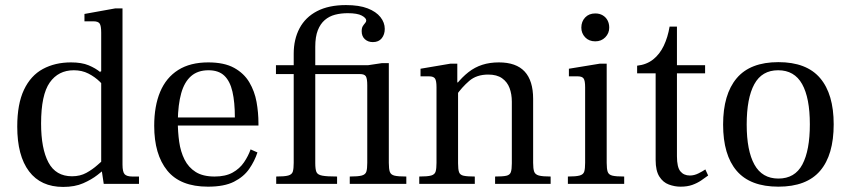

<svg xmlns="http://www.w3.org/2000/svg" viewBox="-20 -725 3354 757"><path d="M229 12Q141 12 94.5 -49.5Q48 -111 48 -226Q48 -315 74.5 -371Q101 -427 149 -453Q197 -479 260 -479Q302 -479 329.5 -467.5Q357 -456 375.5 -440.5Q394 -425 408 -414V-363Q394 -383 374 -402.5Q354 -422 328.5 -435Q303 -448 271 -448Q210 -448 176 -399.5Q142 -351 142 -238Q142 -139 171 -84.5Q200 -30 264 -30Q296 -30 320.5 -43.5Q345 -57 364.5 -74.5Q384 -92 399 -105V-63Q387 -53 364 -35Q341 -17 308 -2.5Q275 12 229 12ZM389 0 379 -67V-596Q379 -623 373 -632Q367 -641 348 -641H313V-670L435 -692H463V-76Q463 -47 471.5 -38Q480 -29 502 -29H528V0ZM376 -429V-444H387V-429Z M800 11Q691 11 639.5 -52.5Q588 -116 588 -229Q588 -307 611.5 -363Q635 -419 682.5 -449Q730 -479 801 -479Q864 -479 903 -457.5Q942 -436 963 -400.5Q984 -365 991.5 -323Q999 -281 999 -239V-230H663L664 -262H906Q906 -322 896.5 -363.5Q887 -405 864.5 -426.5Q842 -448 802 -448Q760 -448 733.5 -425Q707 -402 694.5 -357.5Q682 -313 681 -248Q681 -205 686.5 -166Q692 -127 707.5 -96Q723 -65 751.5 -47Q780 -29 826 -29Q869 -29 897 -44.5Q925 -60 942 -85Q959 -110 968 -136L995 -124Q984 -90 962.5 -59Q941 -28 902.5 -8.5Q864 11 800 11Z M1069 0V-29Q1102 -29 1116.5 -33Q1131 -37 1134.5 -48.5Q1138 -60 1138 -83V-433H1068V-468H1138V-513Q1138 -570 1161 -613.5Q1184 -657 1230 -681Q1276 -705 1344 -705Q1396 -705 1429.5 -692Q1463 -679 1480 -657.5Q1497 -636 1497 -611Q1497 -589 1485 -574Q1473 -559 1450 -559Q1431 -559 1418.5 -570.5Q1406 -582 1406 -602Q1406 -615 1410.5 -622Q1415 -629 1419.5 -634Q1424 -639 1424 -644Q1424 -654 1406.5 -663.5Q1389 -673 1351 -673Q1324 -673 1301 -667Q1278 -661 1260.5 -646Q1243 -631 1233 -605.5Q1223 -580 1223 -541V-468H1455L1461 -433H1223V-82Q1223 -58 1227.5 -47Q1232 -36 1250.5 -32.5Q1269 -29 1309 -29V0ZM1359 0V-29Q1392 -29 1406.5 -33Q1421 -37 1424.5 -48.5Q1428 -60 1428 -83V-389Q1428 -415 1422.5 -424Q1417 -433 1399 -433H1365V-458L1485 -476H1513V-83Q1513 -59 1517 -47.5Q1521 -36 1535.5 -32.5Q1550 -29 1582 -29V0Z M1932 0V-29Q1962 -29 1976 -32Q1990 -35 1994 -46Q1998 -57 1998 -81V-324Q1998 -354 1989 -378Q1980 -402 1959.5 -416.5Q1939 -431 1905 -431Q1859 -431 1830 -406Q1801 -381 1778 -348V-391Q1802 -421 1827 -440.5Q1852 -460 1881.5 -469.5Q1911 -479 1947 -479Q2015 -479 2048.5 -443Q2082 -407 2082 -335V-83Q2082 -60 2086 -48.5Q2090 -37 2104.5 -33Q2119 -29 2151 -29V0ZM1633 0V-29Q1666 -29 1680 -33Q1694 -37 1697.5 -48.5Q1701 -60 1701 -83V-381Q1701 -407 1695 -415.5Q1689 -424 1672 -424H1638V-454L1756 -474H1783V-400H1786V-81Q1786 -57 1790 -46Q1794 -35 1808.5 -32Q1823 -29 1852 -29V0Z M2219 0V-29Q2251 -29 2265.5 -33Q2280 -37 2283.5 -48.5Q2287 -60 2287 -83V-381Q2287 -407 2281 -415.5Q2275 -424 2258 -424H2223V-454L2345 -474H2372V-83Q2372 -59 2376 -47.5Q2380 -36 2394.5 -32.5Q2409 -29 2441 -29V0ZM2327 -562Q2302 -562 2287 -578Q2272 -594 2272 -616Q2272 -640 2287 -656Q2302 -672 2327 -672Q2344 -672 2356.5 -664.5Q2369 -657 2375.5 -644.5Q2382 -632 2382 -616Q2382 -594 2366.5 -578Q2351 -562 2327 -562Z M2663 11Q2640 11 2617 2.5Q2594 -6 2579.5 -29Q2565 -52 2565 -94V-436H2492V-466Q2529 -470 2555 -490.5Q2581 -511 2597 -544.5Q2613 -578 2620 -620H2649V-468H2760V-436H2649V-109Q2649 -66 2662.5 -49.5Q2676 -33 2700 -33Q2717 -33 2734 -41.5Q2751 -50 2761 -57L2772 -33Q2760 -24 2744.5 -13.5Q2729 -3 2709.5 4Q2690 11 2663 11Z M3049 11Q2938 11 2884.5 -51.5Q2831 -114 2831 -234Q2831 -353 2884.5 -416.5Q2938 -480 3049 -480Q3160 -480 3213.5 -417Q3267 -354 3267 -235Q3267 -114 3213.5 -51.5Q3160 11 3049 11ZM3049 -21Q3114 -21 3143.5 -76.5Q3173 -132 3173 -235Q3173 -339 3142.5 -393.5Q3112 -448 3048 -448Q2984 -448 2954 -393Q2924 -338 2924 -234Q2924 -131 2954.5 -76Q2985 -21 3049 -21Z"/></svg>

Font: Frank Ruhl Libre
Style: Regular
Weight: 400
Designer: Yanek Iontef
Foundry: Fontef
Version: Version 6.004